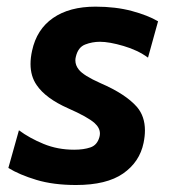

<svg xmlns="http://www.w3.org/2000/svg" viewBox="-20 -530 502 563"><path d="M203 12.5Q136.5 12.5 86.8 -2.5Q37 -17.5 4.5 -37.5L35.5 -148Q66.5 -125 107.8 -108Q149 -91 197.5 -91Q225.5 -91 245.2 -97.8Q265 -104.5 271.5 -128Q273 -133.5 273 -138.5Q273 -155 257.5 -169Q237.5 -187 179.5 -212.5Q114 -241.5 87.5 -280.5Q69.5 -306.5 69.5 -342.5Q69.5 -360.5 74 -381Q87.5 -444 135.5 -477.2Q183.5 -510.5 260 -510.5Q319 -510.5 366.5 -497.8Q414 -485 443.5 -467.5L414 -361Q384 -383 342.2 -395.2Q300.5 -407.5 273 -407.5Q250.5 -407.5 229.8 -399.5Q209 -391.5 202.5 -364Q201 -358.5 201 -353Q201 -338.5 211 -326Q224.5 -308.5 275 -286Q348 -254.5 381.5 -216.5Q405 -189 405 -147.5Q405 -130.5 401 -111Q389.5 -55 341 -21.2Q292.5 12.5 203 12.5Z"/></svg>

Font: Heraclito SemiBold
Style: Italic
Weight: 600
Italic angle: -12°
Designer: Kostas Bartsokas (font) & Cristiano Sobral (main changes)
Foundry: Kostas Bartsokas (font) & Cristiano Sobral (main changes)
Version: Version 1.00;July 8, 2020;FontCreator 13.0.0.2655 64-bit